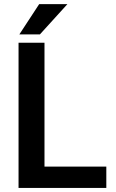

<svg xmlns="http://www.w3.org/2000/svg" viewBox="-20 -920 567 940"><path d="M310.1 -899.9 175.3 -751.5H74.7L171.9 -899.9ZM197.8 -104.5H500.5V0H70.8V-710.9H197.8Z"/></svg>

Font: Robert Sans
Style: Bold
Weight: 700
Designer: Christian Robertson (extended by Adam Twardoch)
Foundry: Google
Version: Version 12.135;April 2, 2019;FontCreator 11.5.0.2425 64-bit;